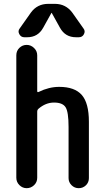

<svg xmlns="http://www.w3.org/2000/svg" viewBox="-20 -985 540 1005"><path d="M267.6 -964.8Q324.2 -964.8 358.4 -918.9L417 -835.9Q427.7 -822.3 419.4 -806.2Q411.1 -790 392.6 -790H377.9Q321.3 -790 293.9 -839.8L251 -917Q251 -918 250 -918Q249 -918 249 -917L206.1 -839.8Q178.7 -790 122.1 -790H107.4Q89.8 -790 81.1 -806.2Q72.3 -822.3 83 -835.9L141.6 -918.9Q174.8 -964.8 232.4 -964.8ZM65.4 -54.7V-695.3Q65.4 -718.8 81.5 -734.4Q97.7 -750 119.6 -750Q141.6 -750 158.2 -733.9Q174.8 -717.8 174.8 -695.3V-508.8Q174.8 -500 182.6 -503.9Q236.3 -530.3 290 -530.3Q371.1 -530.3 408.2 -487.8Q445.3 -445.3 445.3 -347.7V-52.7Q445.3 -30.3 429.7 -15.1Q414.1 0 392.1 0Q370.1 0 354.5 -15.6Q338.9 -31.2 338.9 -52.7V-320.3Q338.9 -399.4 323.2 -423.8Q307.6 -448.2 262.7 -448.2Q218.8 -448.2 180.7 -415Q174.8 -409.2 174.8 -400.4V-54.7Q174.8 -31.2 158.2 -15.6Q141.6 0 119.6 0Q97.7 0 81.5 -16.1Q65.4 -32.2 65.4 -54.7Z"/></svg>

Font: Rounded Mgen+ 1mn medium
Style: Regular
Weight: 500
Designer: [Source Han Sans]
Ryoko NISHIZUKA  (kana & ideographs); Paul D. Hunt (Latin, Greek & Cyrillic); Wenlong ZHANG  (bopomofo
Version: Version 1.059.20150602